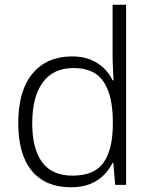

<svg xmlns="http://www.w3.org/2000/svg" viewBox="-20 -780 639 810"><path d="M279 10Q172 10 114.5 -59Q57 -128 57 -261Q57 -398 117.5 -470Q178 -542 284 -542Q329 -542 362 -528.5Q395 -515 418.5 -492Q442 -469 455 -441H459Q458 -464 456.5 -493Q455 -522 455 -545V-760H512V0H466L458 -93H455Q441 -65 418 -41.5Q395 -18 361 -4Q327 10 279 10ZM286 -39Q379 -39 417.5 -95Q456 -151 456 -257V-266Q456 -376 417.5 -434.5Q379 -493 290 -493Q205 -493 160.5 -432.5Q116 -372 116 -260Q116 -152 158 -95.5Q200 -39 286 -39Z"/></svg>

Font: Noto Sans Devanagari Light
Style: Regular
Weight: 300
Version: Version 2.003